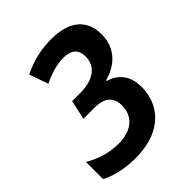

<svg xmlns="http://www.w3.org/2000/svg" viewBox="-172 -644 747 747"><g transform="rotate(-45 201.5 -270.0)"><path d="M137.7 9.8Q95.2 9.8 57.1 1Q19 -7.8 -7.3 -22.5V-116.7Q21.5 -99.1 57.4 -87.9Q93.3 -76.7 133.3 -76.7Q168.5 -76.7 193.8 -87.9Q219.2 -99.1 233.4 -120.6Q247.6 -142.1 247.6 -171.9Q247.6 -205.6 228 -223.9Q208.5 -242.2 165.5 -242.2H104.5L122.1 -321.8H168.5Q201.2 -321.8 226.8 -331.3Q252.4 -340.8 267.3 -359.9Q282.2 -378.9 282.2 -407.7Q282.2 -436 266.1 -450.7Q250 -465.3 216.8 -465.3Q189.9 -465.3 162.4 -457.5Q134.8 -449.7 104.5 -435.1L77.1 -513.2Q116.2 -532.2 154.5 -541.3Q192.9 -550.3 237.3 -550.3Q283.7 -550.3 317.4 -536.1Q351.1 -522 369.1 -494.1Q387.2 -466.3 387.2 -424.8Q387.2 -388.2 373 -360.4Q358.9 -332.5 333.5 -314Q308.1 -295.4 272.9 -285.6L272.5 -282.2Q310.1 -272 331.3 -243.4Q352.5 -214.8 352.5 -169.9Q352.5 -118.7 328.4 -77.9Q304.2 -37.1 256.3 -13.7Q208.5 9.8 137.7 9.8Z"/></g></svg>

Font: Open Sans SemiCondensed SemiBold
Style: Italic
Weight: 600
Width: 4
Italic angle: -12°
Designer: Monotype Design Team
Foundry: Monotype Imaging Inc.
Version: Version 3.000